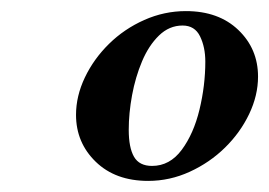

<svg xmlns="http://www.w3.org/2000/svg" viewBox="-20 -783 485 346"><path d="M247 -457Q188 -457 152.5 -491.5Q117 -526 117 -576Q117 -610 133 -643.5Q149 -677 176.5 -704Q204 -731 240 -747Q276 -763 315 -763Q374 -763 409.5 -729Q445 -695 445 -645Q445 -611 429 -577.5Q413 -544 385.5 -517Q358 -490 322 -473.5Q286 -457 247 -457ZM254 -484Q286 -484 307.5 -513Q329 -542 339.5 -585.5Q350 -629 350 -672Q350 -698 340.5 -717.5Q331 -737 309 -737Q285 -737 266.5 -719Q248 -701 236 -672.5Q224 -644 218 -611.5Q212 -579 212 -549Q212 -517 221.5 -500.5Q231 -484 254 -484Z"/></svg>

Font: Libre Bodoni SemiBold
Style: Italic
Weight: 600
Italic angle: -13°
Version: Version 2.003